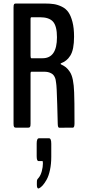

<svg xmlns="http://www.w3.org/2000/svg" viewBox="-20 -722 491 1086"><path d="M200.7 343.3Q198.7 344.2 197.8 344.2Q188.5 344.2 188.5 323.2V314.5Q188.5 299.3 189.9 295.4Q191.4 291.5 199.7 282.2Q210.4 269 216.6 245.6Q222.7 222.2 222.7 202.1Q222.7 189 219.7 189H197.8Q187.5 189 187.5 161.1V89.4Q187.5 60.1 200.7 60.1H257.3Q270 60.1 270 91.3V164.6Q270 205.6 262.7 239.5Q255.4 273.4 243.9 293.9Q232.4 314.5 221.7 326.4Q210.9 338.4 200.7 343.3ZM68.8 0Q62.5 0 59.6 -4.2Q56.6 -8.3 56.6 -22V-679.7Q56.6 -694.3 59.6 -698.2Q62.5 -702.1 68.8 -702.1H232.9Q263.7 -702.1 285.4 -698.7Q307.1 -695.3 330.1 -684.1Q353 -672.9 366.9 -652.8Q380.9 -632.8 389.9 -598.1Q398.9 -563.5 398.9 -514.6Q398.9 -478 393.6 -450.9Q388.2 -423.8 377.4 -407Q366.7 -390.1 354.2 -380.4Q341.8 -370.6 324.2 -363.8Q322.8 -362.3 322.8 -360.8Q322.8 -359.4 324.2 -358.4Q341.8 -350.1 352.8 -341.3Q363.8 -332.5 375 -315.7Q386.2 -298.8 392.1 -270Q397.9 -241.2 399.4 -199.2Q401.4 -161.1 401.4 -24.4Q401.4 0 392.6 0Q316.9 0.5 314.9 0.5Q307.1 0.5 306.6 -21.5Q306.6 -24.9 303.7 -130.9Q300.8 -236.8 297.4 -252.9Q295.9 -272.9 289.3 -286.4Q282.7 -299.8 272.2 -305.9Q261.7 -312 251.5 -314.2Q241.2 -316.4 228 -316.4H158.2Q152.8 -316.4 152.8 -305.7V-22Q152.8 -8.3 149.9 -4.2Q147 0 140.6 0ZM157.7 -392.6H220.7Q302.2 -392.6 302.2 -511.2Q302.2 -574.2 280 -599.4Q257.8 -624.5 205.6 -624.5H158.2Q152.8 -624.5 152.8 -614.7V-405.8Q152.8 -392.6 157.7 -392.6Z"/></svg>

Font: BenchNine
Style: Bold
Weight: 700
Version: Version 1 ; ttfautohint (v0.92.18-e454-dirty) -l 8 -r 50 -G 